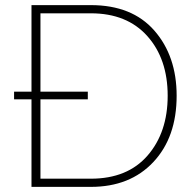

<svg xmlns="http://www.w3.org/2000/svg" viewBox="-20 -730 759 750"><path d="M335 -710Q496 -710 583 -610.5Q670 -511 670 -356Q670 -194 579 -97Q488 0 335 0H103V-342H35V-372H103V-710ZM335 -32Q478 -32 556.5 -122.5Q635 -213 635 -356Q635 -500 555.5 -589Q476 -678 335 -678H138V-372H323V-342H138V-32Z"/></svg>

Font: Raleway-v4020 ExtraLight
Style: Regular
Weight: 275
Designer: Matt McInerney, Pablo Impallari, Rodrigo Fuenzalida
Foundry: Matt McInerney, Pablo Impallari, Rodrigo Fuenzalida
Version: Version 4.020;PS 004.020;hotconv 1.0.88;makeotf.lib2.5.64775